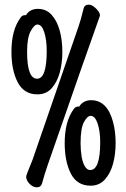

<svg xmlns="http://www.w3.org/2000/svg" viewBox="-20 -765 540 822"><path d="M138 37Q121 37 106.5 22Q92 7 92 -9Q92 -15 119 -80L316 -651Q326 -679 338 -729Q342 -745 359 -745Q371 -745 382 -736.5Q393 -728 400.5 -718Q408 -708 408 -698Q361 -568 183 -55Q171 -20 160 20Q155 37 138 37ZM368 30Q310 30 283.5 -21.5Q257 -73 257 -152Q257 -245 295 -297Q303 -309 315 -309Q322 -309 322 -311L321 -312Q339 -336 370 -336Q439 -336 464 -243Q475 -202 475 -152Q475 -105 464 -64Q453 -23 429 3.5Q405 30 368 30ZM366 -37Q409 -37 409 -156Q409 -203 398 -236Q387 -269 368 -269Q354 -269 339.5 -242.5Q325 -216 325 -152Q325 -121 329.5 -94.5Q334 -68 343.5 -52.5Q353 -37 366 -37ZM140 -361Q83 -361 56 -412.5Q29 -464 29 -543Q29 -636 67 -688Q74 -700 86 -700Q93 -700 93 -702V-703Q110 -727 142 -727Q178 -727 201 -701.5Q224 -676 235.5 -634.5Q247 -593 247 -543Q247 -496 236 -455Q225 -414 201.5 -387.5Q178 -361 140 -361ZM139 -428Q180 -428 180 -547Q180 -594 169.5 -627Q159 -660 140 -660Q127 -660 111.5 -632Q96 -604 96 -543Q96 -428 139 -428Z"/></svg>

Font: LXGW WenKai Mono TC
Style: Bold
Weight: 700
Designer: LXGW / Fontworks Inc.
Foundry: LXGW / Fontworks Inc.
Version: Version 1.330